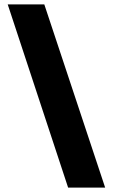

<svg xmlns="http://www.w3.org/2000/svg" viewBox="-20 -767 512 871"><path d="M457 84H289L15 -747H181Z"/></svg>

Font: Figtree Black
Style: Regular
Weight: 900
Designer: Erik Kennedy
Foundry: Erik Kennedy
Version: Version 2.001;gftools[0.9.30]